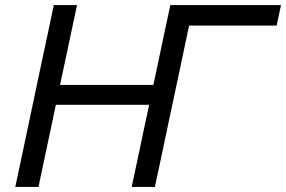

<svg xmlns="http://www.w3.org/2000/svg" viewBox="-20 -733 1122 753"><path d="M40 0Q52.5 -59 64.2 -114Q76 -169 90 -236L140 -473Q154.5 -541 166.5 -597Q178.5 -653 191 -713H282Q269.5 -653.5 257.5 -597.2Q245.5 -541 231 -472.5L215.5 -400H581.5L597 -473Q611.5 -541 623.2 -597Q635 -653 648 -713H1082L1065 -632.5H721.5Q713 -592 704.2 -550.5Q695.5 -509 685.5 -461.5L637.5 -236Q623.5 -169 611.8 -114Q600 -59 587.5 0H496.5Q509 -59 520.8 -114Q532.5 -169 546.5 -236L565 -322H199L181 -236Q166.5 -169 155 -114Q143.5 -59 131 0Z"/></svg>

Font: Commissioner
Style: Italic
Weight: 400
Italic angle: -12°
Designer: Kostas Bartsokas
Foundry: Kostas Bartsokas
Version: Version 1.000; ttfautohint (v1.8.3)